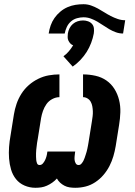

<svg xmlns="http://www.w3.org/2000/svg" viewBox="-20 -883 640 911"><path d="M337 8Q323 8 310 6Q297 4 285.5 -2Q274 -8 265 -16.5Q256 -25 250 -36Q240 -25 228 -16.5Q216 -8 202.5 -2Q189 4 175.5 6Q162 8 148 8Q121 8 96.5 -2.5Q72 -13 56 -33Q40 -53 32.5 -78.5Q25 -104 23 -131Q21 -158 23 -185.5Q25 -213 30 -240L46 -340Q50 -365 58.5 -390Q67 -415 81.5 -438Q96 -461 116.5 -479Q137 -497 161.5 -509Q186 -521 211.5 -525.5Q237 -530 262 -530V-422Q245 -422 228 -413Q211 -404 200.5 -389Q190 -374 184 -357Q178 -340 175 -323L159 -223Q157 -214 156 -206Q155 -198 154 -189.5Q153 -181 152 -172.5Q151 -164 151 -156Q151 -148 151 -139.5Q151 -131 152 -123Q153 -115 156 -107.5Q159 -100 168 -100Q177 -100 183.5 -107.5Q190 -115 194 -123.5Q198 -132 200.5 -141Q203 -150 204 -159L205 -164H337L336 -159Q335 -150 334 -141Q333 -132 334 -123.5Q335 -115 339.5 -107.5Q344 -100 353 -100Q361 -100 366.5 -106.5Q372 -113 375.5 -119.5Q379 -126 381.5 -133.5Q384 -141 386.5 -148.5Q389 -156 391 -163Q393 -170 394.5 -177.5Q396 -185 397.5 -192.5Q399 -200 400 -207L416 -307Q418 -319 419.5 -331.5Q421 -344 420.5 -355.5Q420 -367 418 -378.5Q416 -390 410.5 -400Q405 -410 395 -416Q385 -422 374 -422V-530Q404 -530 433 -523.5Q462 -517 485 -501Q508 -485 523 -461Q538 -437 545 -408.5Q552 -380 551 -350Q550 -320 545 -290L529 -190Q525 -166 518 -142Q511 -118 499.5 -95.5Q488 -73 471 -53Q454 -33 432 -18.5Q410 -4 386 2Q362 8 337 8ZM287 -724H211Q214 -744 220.5 -762.5Q227 -781 238.5 -797.5Q250 -814 266 -827.5Q282 -841 300.5 -849Q319 -857 338 -860Q357 -863 376 -863Q395 -863 412 -857Q429 -851 444.5 -842.5Q460 -834 475 -824.5Q490 -815 505.5 -807Q521 -799 538.5 -793Q556 -787 574 -787L564 -724Q546 -724 529.5 -730Q513 -736 498.5 -744.5Q484 -753 470 -762.5Q456 -772 441.5 -780.5Q427 -789 410.5 -795Q394 -801 376 -801Q361 -801 345 -796.5Q329 -792 316.5 -781Q304 -770 297 -755Q290 -740 287 -724ZM325 -567 281 -616Q295 -626 306.5 -639.5Q318 -653 327 -668Q319 -671 313.5 -677Q308 -683 304.5 -690.5Q301 -698 301 -707Q301 -716 302 -724Q304 -737 310 -749Q316 -761 326 -769.5Q336 -778 348.5 -782Q361 -786 374 -786Q386 -786 397.5 -782Q409 -778 416.5 -769.5Q424 -761 425.5 -749Q427 -737 425 -724Q421 -702 412.5 -679.5Q404 -657 391.5 -637Q379 -617 362 -599Q345 -581 325 -567Z"/></svg>

Font: Iosevka Curly HvExObl
Style: Regular
Weight: 900
Width: 7
Italic angle: -9°
Monospace: yes
Designer: Belleve Invis
Foundry: Belleve Invis
Version: Version 11.1.0; ttfautohint (v1.8.3)